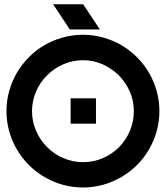

<svg xmlns="http://www.w3.org/2000/svg" viewBox="-20 -832 764 884"><path d="M439.9 -696.3H301.3L224.6 -812.5H362.8ZM701.2 -413.6Q713.9 -368.2 713.9 -320.3Q713.9 -272.5 701.2 -227.1Q689 -183.1 665.5 -143.1Q643.1 -104.5 610.4 -71.8Q579.1 -40.5 539.1 -17.1Q499 6.3 455.1 18.6Q409.7 31.2 361.8 31.2Q314 31.2 268.6 18.6Q224.6 6.3 184.6 -17.1Q144.5 -40.5 113.3 -71.8Q81.1 -104.5 58.1 -143.1Q34.7 -183.1 22.5 -227.1Q9.8 -272.5 9.8 -320.3Q9.8 -368.2 22.5 -413.6Q34.7 -457.5 58.1 -497.6Q81.1 -536.1 113.3 -568.8Q145.5 -601.6 184.6 -624Q223.1 -646.5 268.6 -659.2Q314 -671.9 361.8 -671.9Q409.7 -671.9 455.1 -659.2Q500.5 -646.5 539.1 -624Q577.6 -601.6 610.4 -568.8Q643.1 -536.1 665.5 -497.6Q689 -457.5 701.2 -413.6ZM578.6 -231Q596.2 -273.4 596.2 -320.3Q596.2 -367.7 577.6 -410.6Q558.6 -452.6 526.9 -485.4Q494.1 -517.1 452.1 -536.1Q409.2 -554.7 361.8 -554.7Q314.5 -554.7 271.5 -536.1Q228.5 -517.1 196.8 -485.4Q164.1 -452.6 146 -410.6Q127.4 -366.7 127.4 -320.3Q127.4 -272.9 146 -230Q164.1 -187.5 196.3 -155.3Q228 -122.6 271 -104.5Q313.5 -85.4 361.8 -85.4Q409.2 -85.4 451.7 -103Q493.2 -120.6 527.8 -153.8Q561.5 -189 578.6 -231ZM305.2 -262.7V-379.4H421.9V-262.7Z"/></svg>

Font: Sangha Kali
Style: Regular
Weight: 400
Designer: Seslavinskaya Anna
Foundry: Popkern
Version: Version 2.000;PS 002.000;hotconv 1.0.88;makeotf.lib2.5.64775